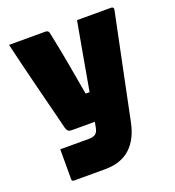

<svg xmlns="http://www.w3.org/2000/svg" viewBox="-135 -653 871 958"><g transform="rotate(-20 300.0 -173.5)"><path d="M215 -547Q230 -547 233 -532Q256 -423 270 -341Q284 -259 297 -188H318Q333 -274 349.5 -366Q366 -458 382 -547H564Q569 -547 573 -543Q577 -539 575 -531Q546 -392 519 -260Q492 -128 461 21Q444 108 394 154Q344 200 259 200H94Q83 200 83 189V30H235Q259 30 271 20.5Q283 11 287 -13Q289 -26 292 -40H172Q157 -40 151 -45Q145 -50 140 -66Q136 -83 126.5 -121Q117 -159 104 -210Q91 -261 76.5 -319Q62 -377 47.5 -436Q33 -495 21 -547Z"/></g></svg>

Font: Recursive Sn Lnr St Blk
Style: Regular
Weight: 900
Version: Version 1.079;hotconv 1.0.112;makeotfexe 2.5.65598; ttfautoh